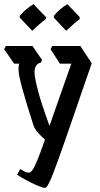

<svg xmlns="http://www.w3.org/2000/svg" viewBox="-51 -715 483 923"><path d="M110 -112Q76 -218 57 -286.5Q38 -355 38 -381Q38 -399 41 -409H17L-31 -478L-23 -494H105L151 -427L146 -414Q115 -408 115 -367Q115 -343 131.5 -279.5Q148 -216 187 -110Q217 -197 244.5 -274.5Q272 -352 292 -409H237L192 -478L200 -494H335L390 -411Q325 -223 279 -89Q233 45 205.5 116.5Q178 188 166 188Q154 188 127.5 176.5Q101 165 73.5 150Q46 135 31 125L46 98Q56 104 67 109.5Q78 115 88 115Q96 115 105 102.5Q114 90 127.5 57.5Q141 25 162 -35Q164 -40 165 -45Q147 -59 131.5 -77Q116 -95 110 -112ZM104 -567 44 -630V-639Q58 -655 74.5 -669.5Q91 -684 110 -695L170 -633L169 -623Q151 -610 135 -595.5Q119 -581 104 -567ZM267 -567 208 -630V-639Q221 -655 237.5 -669.5Q254 -684 273 -695L332 -633V-623Q314 -610 298 -595Q282 -580 267 -567Z"/></svg>

Font: Jaini Purva
Style: Regular
Weight: 400
Designer: Maithili Shingre, Girish Dalvi (Devanagari), Taresh Vohra (Latin)
Foundry: Ek Type
Version: Version 2.000; ttfautohint (v1.8.4.7-5d5b)